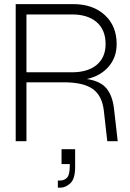

<svg xmlns="http://www.w3.org/2000/svg" viewBox="-20 -670 615 911"><path d="M282.5 -279.5H105.5V0H54.5V-650.5H327.5Q420.5 -650.5 477 -598.8Q533.5 -547 533.5 -461Q533.5 -397.5 495.2 -353.5Q457 -309.5 392 -295Q454.5 -286 484 -252Q513.5 -218 521 -153.5L538.5 0H489L472.5 -146.5Q464 -217 419.5 -248.2Q375 -279.5 282.5 -279.5ZM321.5 -601.5H105.5V-327H321.5Q396.5 -327 438.8 -362.2Q481 -397.5 481 -461Q481 -528 438.8 -564.8Q396.5 -601.5 321.5 -601.5ZM272 38H336.5V123Q336.5 178.5 313.8 199.5Q291 220.5 266 220.5H254.5V186.5H265Q285 186.5 298 173.2Q311 160 311 117V108.5H272Z"/></svg>

Font: Overused Grotesk Light
Style: Regular
Weight: 300
Version: Version 0.004